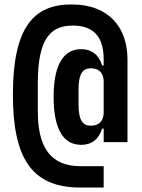

<svg xmlns="http://www.w3.org/2000/svg" viewBox="-20 -730 640 863"><path d="M446 17H341C203 17 150 -74 150 -229V-358C150 -559 209 -615 307 -615C390 -615 446 -576 446 -463V-436H439C424 -485 391 -509 345 -509C267 -509 221 -442 221 -294C221 -146 267 -79 345 -79C391 -79 424 -103 439 -152H446V-91H553V-463C553 -602 474 -710 301 -710C132 -710 38 -608 38 -305C38 -24 119 113 341 113H446ZM389 -165C353 -165 333 -187 333 -261V-327C333 -401 353 -423 389 -423C426 -423 446 -400 446 -364V-224C446 -188 426 -165 389 -165Z"/></svg>

Font: IBM Plex Mono
Style: Bold
Weight: 700
Monospace: yes
Designer: Mike Abbink, Paul van der Laan, Pieter van Rosmalen
Foundry: Bold Monday
Version: Version 2.004